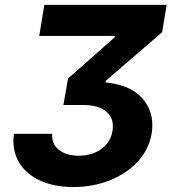

<svg xmlns="http://www.w3.org/2000/svg" viewBox="-20 -747 696 777"><path d="M36.2 -205.6H191.4Q187.9 -164.8 218.4 -140.6Q248.6 -116.8 299 -116.8Q323.2 -116.8 345.9 -123Q368.6 -129.3 387.1 -141.9Q405.5 -154.5 418.3 -173.3Q431.1 -192.1 435.4 -217.3Q438.9 -240.1 433.9 -258.9Q429 -277.7 413 -292.6Q382.5 -322.1 315.3 -322.1H236.5L255.3 -429L444.6 -596.6V-601.6H138.8L159.4 -727.3H654.5L636 -616.5L407 -419V-413.4Q445.7 -409.4 475 -399.9Q504.3 -390.3 525.9 -375.4Q547.9 -360.1 562.9 -340.9Q577.8 -321.7 585.9 -300.1Q594.1 -278.4 595.9 -254.8Q597.7 -231.2 593.8 -207Q583.1 -143.1 538.4 -94.1Q516 -69.6 487.6 -50.4Q459.2 -31.2 425.8 -17.8Q392.4 -4.3 354.9 2.8Q317.5 9.9 277.3 9.9Q198.5 9.9 140.6 -17Q111.9 -30.5 90.4 -49.5Q68.9 -68.5 55.4 -92.5Q41.9 -116.5 36.9 -144.9Q32 -173.3 36.2 -205.6Z"/></svg>

Font: Inter P
Style: Bold Italic
Weight: 700
Italic angle: 9.39999°
Designer: Rasmus Andersson
Foundry: rsms
Version: Version 3.018;git-588b23468